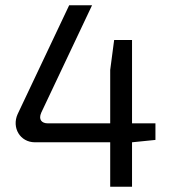

<svg xmlns="http://www.w3.org/2000/svg" viewBox="-20 -710 655 730"><path d="M571 -178V-241H482V-558H414L399 -444V-241H162C139 -241 125 -255 137 -282L330 -690H243L47 -276C24 -225 56 -169 113 -169H399V0H482V-169Z"/></svg>

Font: SnT
Style: Regular
Weight: 400
Designer: Natanael Gama
Version: Version 1.001;PS 001.001;hotconv 1.0.70;makeotf.lib2.5.58329